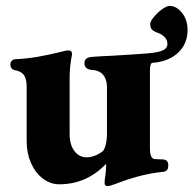

<svg xmlns="http://www.w3.org/2000/svg" viewBox="-20 -607 653 648"><path d="M333 11Q333 -2 336 -17Q338 -35 338 -42V-54Q272 15 180 15Q150 15 124.5 -4.5Q99 -24 84.5 -57Q70 -90 70 -130V-314Q70 -339 61.5 -352.5Q53 -366 31 -370Q24 -371 19.5 -376Q15 -381 15 -389Q15 -396 19 -401Q23 -406 30 -407Q70 -409 105.5 -415Q141 -421 186 -432Q203 -437 210 -437Q224 -437 223 -423Q215 -382 215 -346V-155Q215 -119 230.5 -98Q246 -77 271 -76Q299 -76 326 -96Q332 -101 336.5 -117.5Q341 -134 341 -158V-314Q341 -339 328 -354.5Q315 -370 290 -371Q265 -373 265 -394Q265 -413 290 -415Q313 -417 360 -419Q446 -424 480 -427Q514 -430 529.5 -437Q545 -444 545 -459Q545 -473 535 -482.5Q525 -492 513 -496Q499 -501 493 -507Q487 -513 487 -526Q487 -535 499.5 -550Q512 -565 527.5 -576Q543 -587 552 -587Q576 -587 594.5 -563.5Q613 -540 613 -506Q613 -459 581 -429Q549 -399 495 -395Q486 -395 486 -367V-106Q486 -70 504 -70L528 -69Q538 -69 543 -64Q548 -59 548 -50Q548 -39 544 -33.5Q540 -28 530 -27Q456 -20 369 14Q351 21 342 21Q333 21 333 11Z"/></svg>

Font: EB Garamond ExtraBold
Style: Regular
Weight: 800
Designer: Georg Duffner and Octavio Pardo
Foundry: Georg Duffner
Version: Version 1.000